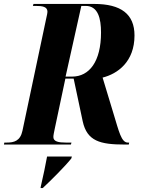

<svg xmlns="http://www.w3.org/2000/svg" viewBox="-57 -734 728 975"><path d="M-37 0H303L306 -10H277C241 -10 214 -15 214 -38C214 -48 217 -60 222 -85L275 -335H317L363 -118C385 -17 452 0 576 0H597L599 -10H592C559 -10 547 -67 520 -155L464 -340C540 -359 626 -420 626 -554C626 -662 558 -714 421 -714H113L110 -704H124C159 -704 184 -700 184 -674C184 -669 182 -659 177 -637L57 -70C46 -18 14 -10 -22 -10H-35ZM309 -345H276L356 -704H378C441 -704 456 -640 456 -569C456 -422 397 -345 309 -345ZM150 214 149 221H160C203 181 274 110 305 71L308 61H182C173 109 164 154 150 214Z"/></svg>

Font: Noto Serif Display Condensed ExtraBold
Style: Italic
Weight: 800
Width: 3
Italic angle: -12°
Designer: Monotype Design Team
Foundry: Monotype Imaging Inc.
Version: Version 2.009